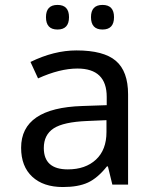

<svg xmlns="http://www.w3.org/2000/svg" viewBox="-20 -751 640 781"><path d="M437 0 418.9 -74.2H415Q377.4 -26.9 337.9 -8.5Q298.3 9.8 235.8 9.8Q156.2 9.8 111.1 -32.2Q65.9 -74.2 65.9 -149.9Q65.9 -312 314.9 -319.8L414.1 -323.2V-356.9Q414.1 -472.2 294.9 -472.2Q223.1 -472.2 134.8 -432.1L104 -499Q199.7 -545.9 291 -545.9Q401.9 -545.9 451.4 -503.4Q501 -460.9 501 -367.2V0ZM413.1 -262.2 334 -258.8Q238.3 -254.9 198.2 -228.8Q158.2 -202.6 158.2 -148.9Q158.2 -62 255.9 -62Q327.6 -62 370.4 -101.8Q413.1 -141.6 413.1 -213.9ZM213.9 -731Q260.7 -731 260.7 -681.2Q260.7 -630.9 213.9 -630.9Q167 -630.9 167 -681.2Q167 -731 213.9 -731ZM397 -731Q443.8 -731 443.8 -681.2Q443.8 -630.9 397 -630.9Q350.1 -630.9 350.1 -681.2Q350.1 -731 397 -731Z"/></svg>

Font: Noto Mono
Style: Regular
Weight: 400
Designer: Monotype Design Team
Foundry: Monotype Imaging Inc.
Version: Version 1.00